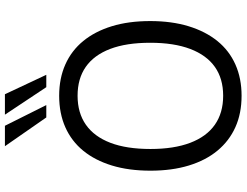

<svg xmlns="http://www.w3.org/2000/svg" viewBox="-128 -840 978 761"><g transform="rotate(-90 360.5 -460.0)"><path d="M361 9Q291 9 236.5 -15.5Q182 -40 143.5 -86.5Q105 -133 84.5 -200Q64 -267 64 -352Q64 -438 84.5 -505Q105 -572 143 -618.5Q181 -665 236 -689.5Q291 -714 361 -714Q430 -714 485 -689.5Q540 -665 578 -618.5Q616 -572 636.5 -505.5Q657 -439 657 -353Q657 -268 636.5 -201Q616 -134 578 -87Q540 -40 485 -15.5Q430 9 361 9ZM361 -64Q429 -64 475.5 -97Q522 -130 546.5 -194.5Q571 -259 571 -353Q571 -448 546.5 -512Q522 -576 475.5 -608.5Q429 -641 361 -641Q293 -641 246 -608Q199 -575 174.5 -511Q150 -447 150 -352Q150 -259 174.5 -194.5Q199 -130 246 -97Q293 -64 361 -64ZM395 -765 286 -929H367L444 -765ZM275 -765 161 -929H242L324 -765Z"/></g></svg>

Font: Nunito Sans 10pt SemiCondensed
Style: Regular
Weight: 400
Width: 4
Designer: Vernon Adams
Foundry: Vernon Adams
Version: Version 3.101;gftools[0.9.27]